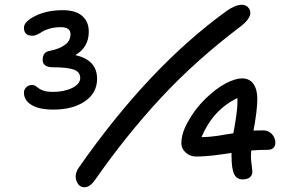

<svg xmlns="http://www.w3.org/2000/svg" viewBox="-20 -793 1212 811"><path d="M336.9 -2Q313.5 -2 303.5 -27.6Q293.5 -53.2 310.1 -81.1Q608.4 -509.8 939 -748Q975.1 -772.9 1002 -772.9Q1010.7 -772.9 1019 -768.8Q1027.3 -764.6 1032.5 -756.1Q1037.6 -747.6 1037.4 -736.8Q1037.1 -726.1 1026.9 -711.4Q1016.6 -696.8 996.1 -681.2Q805.7 -537.1 659.2 -379.2Q512.7 -221.2 380.9 -32.2Q359.4 -2 336.9 -2ZM205.1 -330.1Q144.5 -330.1 112.8 -349.9Q81.1 -369.6 81.1 -401.9Q81.1 -414.6 90.8 -424.3Q100.6 -434.1 117.2 -434.1Q124 -434.1 131.1 -429.4Q138.2 -424.8 144.5 -419.4Q150.9 -414.1 166 -409.4Q181.2 -404.8 202.1 -404.8Q250.5 -404.8 284.7 -421.4Q318.8 -438 318.8 -463.9Q318.8 -489.7 291 -499.3Q263.2 -508.8 205.1 -508.8Q160.2 -508.8 160.2 -540Q160.2 -573.7 189.9 -578.1Q230 -585.9 253.9 -603.3Q277.8 -620.6 277.8 -647.9Q277.8 -678.2 237.8 -678.2Q211.9 -678.2 191.4 -672.6Q170.9 -667 160.4 -660.2Q149.9 -653.3 138.4 -647.7Q127 -642.1 117.2 -642.1Q81.1 -642.1 81.1 -675.8Q81.1 -702.1 129.9 -726.1Q178.7 -750 245.1 -750Q299.3 -750 327.1 -725.8Q355 -701.7 355 -659.2Q355 -592.8 297.9 -560.1Q390.1 -540 390.1 -460Q390.1 -400.4 338.9 -365.2Q287.6 -330.1 205.1 -330.1ZM1004.9 -35.2Q979.5 -35.2 968.8 -58.1Q958 -81.1 958 -133.8V-147Q951.7 -146 922.6 -141.8Q893.6 -137.7 882.1 -136.5Q870.6 -135.3 848.9 -133.5Q827.1 -131.8 809.1 -131.8Q782.2 -131.8 764.2 -148.7Q746.1 -165.5 746.1 -187Q746.1 -230 772.9 -276.9Q802.2 -331.5 847.4 -375.5Q892.6 -419.4 933.3 -440.7Q974.1 -461.9 1002 -461.9Q1034.2 -461.9 1050.5 -438.5Q1066.9 -415 1066.9 -376Q1066.9 -327.6 1050.8 -241.2Q1064.9 -242.2 1092.8 -242.2Q1113.8 -242.2 1127.9 -227.3Q1142.1 -212.4 1143.1 -191.9Q1143.1 -160.2 1109.9 -160.2Q1072.3 -160.2 1041 -157.2Q1041 -152.8 1040.5 -143.1Q1040 -133.3 1040 -128.9Q1040.5 -112.3 1043.2 -94Q1045.9 -75.7 1045.9 -67.9Q1045.9 -52.2 1034.9 -43.7Q1023.9 -35.2 1004.9 -35.2ZM982.9 -361.8V-378.9Q879.9 -329.6 831.1 -213.9H834Q849.6 -213.9 867.7 -215.6Q885.7 -217.3 898.4 -219.2Q911.1 -221.2 932.9 -224.9Q954.6 -228.5 965.8 -230Q967.3 -237.8 971.7 -263.7Q976.1 -289.6 977.5 -300.5Q979 -311.5 981 -329.6Q982.9 -347.7 982.9 -361.8Z"/></svg>

Font: Shantell Sans Bouncy
Style: Regular
Weight: 400
Designer: Stephen Nixon, Anya Danilova, Shantell Martin
Foundry: Arrow Type
Version: Version 1.006;[9816181b4]